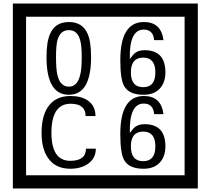

<svg xmlns="http://www.w3.org/2000/svg" viewBox="-20 -980 1195 1090"><path d="M1103 90H53V-960H1103ZM1028 15V-885H128V15ZM497 -656Q497 -442 371 -442Q244 -442 244 -656Q244 -744 265 -789Q294 -855 371 -855Q448 -855 477 -789Q497 -745 497 -656ZM444 -656Q444 -723 435 -752Q420 -809 371 -809Q322 -809 306 -752Q298 -723 298 -656Q298 -587 306 -553Q322 -488 371 -488Q419 -488 435 -554Q444 -587 444 -656ZM919 -569Q919 -511 886.5 -476.5Q854 -442 795 -442Q711 -442 684 -493Q663 -531 663 -639Q663 -855 797 -855Q895 -855 908 -752H855Q850 -812 796 -812Q713 -812 717 -645Q738 -673 748 -680Q768 -695 801 -695Q919 -695 919 -569ZM862 -569Q862 -653 793 -653Q723 -653 723 -569Q723 -485 793 -485Q862 -485 862 -569ZM524 -136Q524 -80 478 -49Q438 -22 379 -22Q294 -22 252 -84Q216 -136 216 -226Q216 -317 251 -371Q293 -435 380 -435Q442 -435 479 -409Q522 -379 522 -321H466Q466 -391 381 -391Q272 -391 272 -226Q272 -67 379 -67Q468 -67 468 -136ZM919 -149Q919 -91 886.5 -56.5Q854 -22 795 -22Q711 -22 684 -73Q663 -111 663 -219Q663 -435 797 -435Q895 -435 908 -332H855Q850 -392 796 -392Q713 -392 717 -225Q738 -253 748 -260Q768 -275 801 -275Q919 -275 919 -149ZM862 -149Q862 -233 793 -233Q723 -233 723 -149Q723 -65 793 -65Q862 -65 862 -149Z"/></svg>

Font: Unicode BMP Fallback SIL
Style: Regular
Weight: 400
Foundry: NRSI, SIL International
Version: Version 5.1 Based on Unicode 5.1